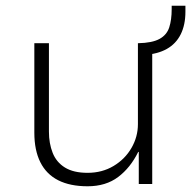

<svg xmlns="http://www.w3.org/2000/svg" viewBox="-20 -643 668 671"><path d="M286 8Q225 8 183.5 -13Q142 -34 121 -76Q100 -118 100 -179V-492H151V-183Q151 -142 164 -109Q177 -76 207 -57.5Q237 -39 286 -39Q337 -39 377 -63Q417 -87 439.5 -126Q462 -165 462 -209V-492H512V0H465V-112H463Q436 -57 393 -24.5Q350 8 286 8ZM484 -451 463 -467V-492Q512 -493 537.5 -507Q563 -521 571.5 -547.5Q580 -574 580 -611V-623H628V-602Q628 -556 611.5 -523Q595 -490 563 -472Q531 -454 484 -451Z"/></svg>

Font: Nunito Sans 7pt ExtraLight
Style: Regular
Weight: 250
Designer: Vernon Adams
Foundry: Vernon Adams
Version: Version 3.101;gftools[0.9.27]